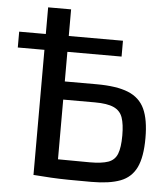

<svg xmlns="http://www.w3.org/2000/svg" viewBox="-53 -777 730 833"><g transform="rotate(5 312.5 -361.0)"><path d="M376 8Q318 8 276.5 7.5Q235 7 200 5Q165 3 126 0L139 -79Q162 -78 221 -77Q280 -76 361 -76Q413 -76 441.5 -86Q470 -96 481 -124Q492 -152 492 -204Q492 -253 482 -282Q472 -311 443.5 -324Q415 -337 361 -337H138V-416H361Q449 -416 499.5 -395.5Q550 -375 571.5 -328.5Q593 -282 593 -202Q593 -119 571 -73.5Q549 -28 501.5 -10Q454 8 376 8ZM123 0V-730H223V0ZM7 -545V-614H459V-545Z"/></g></svg>

Font: Exo 2 Medium
Style: Regular
Weight: 500
Designer: Natanael Gama
Foundry: Natanael Gama
Version: Version 2.010